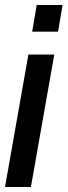

<svg xmlns="http://www.w3.org/2000/svg" viewBox="-21 -744 269 764"><path d="M107 -618 125 -724H228L210 -618ZM-1 0 92 -527H195L102 0Z"/></svg>

Font: Archivo ExtraCondensed SemiBold
Style: Italic
Weight: 600
Width: 2
Italic angle: -10°
Designer: Hector Gatti
Foundry: Omnibus-Type
Version: Version 2.001